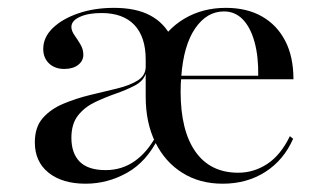

<svg xmlns="http://www.w3.org/2000/svg" viewBox="-20 -447 806 479"><path d="M535.5 11.3Q478.2 11.3 435.1 -15.7Q391.9 -42.7 367.7 -91.5Q343.5 -140.3 343.5 -205.6Q343.5 -274.2 369 -323.8Q394.4 -373.4 439.9 -400.4Q485.5 -427.4 543.5 -427.4Q596 -427.4 633.5 -406Q671 -384.7 691.5 -345.2Q712.1 -305.6 712.1 -249.2H396L395.2 -258.1H624.2Q625 -306.5 614.9 -342.7Q604.8 -379 585.5 -398.8Q566.1 -418.5 538.7 -418.5Q496 -418.5 466.9 -376.2Q437.9 -333.9 432.3 -256.5V-254.8Q431.5 -246.8 431 -237.9Q430.6 -229 430.6 -218.5Q430.6 -121 467.7 -68.5Q504.8 -16.1 574.2 -16.1Q613.7 -16.1 647.2 -38.3Q680.6 -60.5 703.2 -107.3L711.3 -100.8Q687.9 -47.6 641.9 -18.1Q596 11.3 535.5 11.3ZM243.5 -22.6Q283.9 -22.6 315.7 -44.8Q347.6 -66.9 371 -110.5L343.5 -205.6V-262.9Q337.1 -244.4 316.1 -233.5Q295.2 -222.6 268.5 -213.3Q241.9 -204 216.5 -191.9Q191.1 -179.8 174.6 -158.9Q158.1 -137.9 158.1 -103.2Q158.1 -64.5 179 -43.5Q200 -22.6 243.5 -22.6ZM193.5 11.3Q135.5 11.3 101.2 -16.1Q66.9 -43.5 66.9 -91.9Q66.9 -129.8 86.7 -152.4Q106.5 -175 138.3 -188.3Q170.2 -201.6 205.2 -210.1Q240.3 -218.5 272.2 -226.2Q304 -233.9 323.8 -246.4Q343.5 -258.9 343.5 -280.6V-298.4Q343.5 -354.8 315.3 -384.7Q287.1 -414.5 233.1 -414.5Q200 -414.5 179 -404.8Q158.1 -395.2 158.1 -379.8Q158.1 -370.2 165.7 -359.3Q173.4 -348.4 180.6 -336.3Q187.9 -324.2 187.9 -310.5Q187.9 -295.2 175 -285.1Q162.1 -275 140.3 -275Q116.9 -275 102.4 -288.7Q87.9 -302.4 87.9 -325Q87.9 -354 111.7 -377Q135.5 -400 175.4 -413.7Q215.3 -427.4 264.5 -427.4Q319.4 -427.4 354.8 -408.5Q390.3 -389.5 408.1 -352.8Q425.8 -316.1 425.8 -262.1L375.8 -104Q346 -43.5 297.2 -16.1Q248.4 11.3 193.5 11.3Z"/></svg>

Font: Playfair 144pt SemiExpanded Medium
Style: Regular
Weight: 500
Width: 6
Designer: Claus Eggers Sørensen
Foundry: Claus Eggers Sørensen
Version: Version 2.203